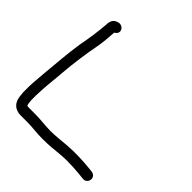

<svg xmlns="http://www.w3.org/2000/svg" viewBox="-181 -824 955 955"><g transform="rotate(45 296.5 -346.0)"><path d="M137 -633C173 -652 146 -694 114 -683C93 -677 81 -663 81 -632C76 -573 69 -526 58 -469C47 -399 41 -316 34 -243C32 -207 27 -173 27 -139V-103C28 -92 29 -83 30 -75V-74L35 -53H36C45 -27 70 -13 100 -13H146C185 -13 216 -7 259 -7C302 -7 336 -11 379 -15C437 -20 497 -14 542 -9C566 -6 581 -35 568 -53C564 -59 557 -63 549 -65L520 -68C484 -72 422 -75 371 -71C332 -68 297 -63 259 -63C223 -63 187 -69 147 -69H101C92 -69 94 -69 88 -72C86 -76 84 -92 83 -105V-138C84 -151 84 -164 85 -181C87 -221 93 -263 96 -308C102 -383 113 -460 126 -527C133 -565 134 -592 137 -630Z"/></g></svg>

Font: Stray Cat
Style: BdExt
Weight: 700
Version: Version 1.0